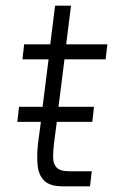

<svg xmlns="http://www.w3.org/2000/svg" viewBox="-20 -656 398 676"><path d="M47 -280H130L151 -447H59L65 -500H157L174 -636H230L213 -500H358L352 -447H207L186 -280H311L305 -227H180L170 -150Q167 -124 167 -102Q167 -80 179 -66.5Q191 -53 225 -53H303L297 0H201Q156 0 136 -19.5Q116 -39 112.5 -73.5Q109 -108 114 -152L124 -227H41Z"/></svg>

Font: Haskoy Light
Style: Italic
Weight: 300
Designer: Ertekin Erdin
Foundry: Ertekin Erdin
Version: Version 2.000; ttfautohint (v1.8.4.7-5d5b)